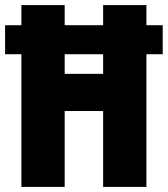

<svg xmlns="http://www.w3.org/2000/svg" viewBox="-25 -734 659 754"><path d="M59 0H229V-298H380V0H550V-521H614V-635H550V-714H380V-635H229V-714H59V-635H-5V-521H59ZM229 -444V-521H380V-444Z"/></svg>

Font: Noto Sans Myanmar ExtraCondensed Black
Style: Regular
Weight: 900
Width: 2
Designer: Monotype Design Team
Foundry: Monotype Imaging Inc.
Version: Version 2.107